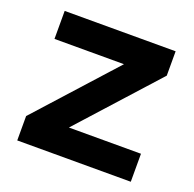

<svg xmlns="http://www.w3.org/2000/svg" viewBox="-96 -598 702 696"><g transform="rotate(20 255.0 -250.0)"><path d="M39 0V-94L308 -392H40V-500H468V-406L199 -108H477V0Z"/></g></svg>

Font: Prodigy Sans SemiBold
Style: Regular
Weight: 600
Designer: Wei Huang
Foundry: Wei Huang
Version: Version 1.003; ttfautohint (v1.8.3)